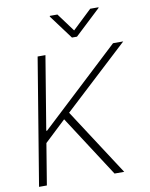

<svg xmlns="http://www.w3.org/2000/svg" viewBox="-100 -1014 846 1086"><g transform="rotate(-10 323.0 -471.0)"><path d="M34.7 0 154.8 -727.5H199.7L129.9 -305.2H134.8L587.9 -727.5H646.5L274.9 -383.3L523.9 0H468.3L240.7 -351.6L118.7 -236.8L79.6 0ZM306.2 -941.9 383.8 -836.9 494.6 -941.9H542.5L541.5 -938L393.6 -799.3H364.7L261.7 -938L262.7 -941.9Z"/></g></svg>

Font: Inter Display Extra Light
Style: Italic
Weight: 200
Italic angle: -9.39999°
Designer: Rasmus Andersson
Foundry: rsms
Version: Version 4.000;git-4fc901f